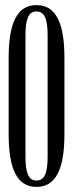

<svg xmlns="http://www.w3.org/2000/svg" viewBox="-20 -727 287 754"><path d="M80 -111V-589C80 -654 93 -682 123 -682C154 -682 167 -654 167 -589V-111C167 -46 154 -18 123 -18C93 -18 80 -46 80 -111ZM14 -200C14 -60 49 7 123 7C198 7 233 -60 233 -200V-500C233 -640 198 -707 123 -707C49 -707 14 -640 14 -500Z"/></svg>

Font: Americaine Condensed
Style: Regular
Weight: 400
Width: 3
Designer: Alan Madić
Foundry: ESAD Valence
Version: Version 0.001;Glyphs 3.1.2 (3151)